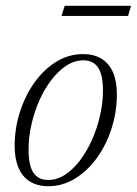

<svg xmlns="http://www.w3.org/2000/svg" viewBox="-20 -632 472 662"><path d="M267 -445.5Q304 -445.5 330 -429.5Q356 -413.5 369.5 -382.8Q383 -352 383 -307Q383 -247 365 -190.2Q347 -133.5 314.8 -88.5Q282.5 -43.5 239.5 -16.8Q196.5 10 146.5 10Q109.5 10 83.5 -6Q57.5 -22 44 -53.2Q30.5 -84.5 30.5 -128.5Q30.5 -188.5 48.5 -245.2Q66.5 -302 98.5 -347Q130.5 -392 173.5 -418.8Q216.5 -445.5 267 -445.5ZM146 -11.5Q177 -11.5 205 -30Q233 -48.5 256.8 -80.2Q280.5 -112 298 -151.8Q315.5 -191.5 325.2 -234.8Q335 -278 335 -319Q335 -374 318.2 -399Q301.5 -424 267.5 -424Q236.5 -424 208.5 -405.5Q180.5 -387 156.5 -355.5Q132.5 -324 115 -284Q97.5 -244 88 -200.8Q78.5 -157.5 78.5 -116.5Q78.5 -61.5 95.2 -36.5Q112 -11.5 146 -11.5ZM192 -577 203 -612H432L421.5 -577Z"/></svg>

Font: Newsreader 24pt Light
Style: Italic
Weight: 300
Italic angle: -17°
Designer: Hugues Gentile
Foundry: Production Type
Version: Version 1.003